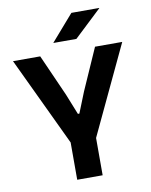

<svg xmlns="http://www.w3.org/2000/svg" viewBox="-91 -893 753 959"><g transform="rotate(-10 286.0 -413.0)"><path d="M344.5 -175.5H228.5L9 -639H147L240.5 -428.5L282.5 -323.5H290L332 -428.5L425 -639H563ZM351 0H222V-294.5H351ZM224 -695 338 -826H479V-824.5L340 -693.5H224Z"/></g></svg>

Font: Anek Malayalam Medium SemiBold
Style: Regular
Weight: 600
Version: Version 1.003